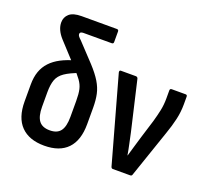

<svg xmlns="http://www.w3.org/2000/svg" viewBox="-119 -833 1075 989"><g transform="rotate(20 418.5 -338.5)"><path d="M214 8Q131 8 86.5 -37.5Q42 -83 42 -172V-264Q42 -305 53 -336Q64 -367 86 -390.5Q108 -414 140.5 -431Q173 -448 217 -460L263 -408Q210 -389 182.5 -370Q155 -351 145.5 -324.5Q136 -298 136 -257V-177Q136 -125 154.5 -100.5Q173 -76 214 -76Q255 -76 273 -100.5Q291 -125 291 -177V-265Q291 -304 285.5 -328Q280 -352 264 -374Q248 -396 219 -427L116 -539Q98 -559 89 -579Q80 -599 80 -619Q80 -648 101 -666.5Q122 -685 168 -685H361Q371 -685 371 -675V-617Q371 -607 361 -607H206Q187 -607 187 -594Q187 -588 192 -581.5Q197 -575 206 -567L298 -469Q333 -431 352 -399.5Q371 -368 378 -336Q385 -304 385 -261V-172Q385 -83 341.5 -37.5Q298 8 214 8Z M588 0Q581 0 578 -8L447 -478Q445 -490 454 -490H536Q545 -490 548 -481L611 -210Q617 -181 623.5 -151.5Q630 -122 635 -92H636Q644 -122 653 -150Q662 -178 670 -207L700 -304Q710 -339 716.5 -370Q723 -401 723 -436V-480Q723 -490 733 -490H809Q818 -490 818 -480V-438Q818 -396 808.5 -354.5Q799 -313 783 -268L694 -8Q692 0 683 0Z"/></g></svg>

Font: Sofia Sans Condensed SemiBold
Style: Regular
Weight: 600
Designer: Botio Nikoltchev, Ani Petrova
Foundry: lettersoup
Version: Version 4.101